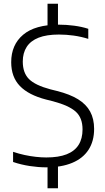

<svg xmlns="http://www.w3.org/2000/svg" viewBox="-20 -880 560 1020"><path d="M225 9Q184 9 138 2Q92 -5 49.5 -19.5V-73.5Q80.5 -63 111 -56.5Q141.5 -50 170.5 -46.8Q199.5 -43.5 226 -43.5Q291 -43.5 333.8 -60.2Q376.5 -77 397.5 -110.2Q418.5 -143.5 418.5 -192.5Q418.5 -254.5 382.2 -287Q346 -319.5 261.5 -342L225.5 -351Q132 -375 85.8 -423Q39.5 -471 39.5 -549.5Q39.5 -642 103 -695.5Q166.5 -749 292.5 -749Q333 -749 374 -743.5Q415 -738 449 -727V-673.5Q410.5 -685.5 371.2 -691Q332 -696.5 293 -696.5Q227.5 -696.5 185 -679.8Q142.5 -663 121.8 -630.8Q101 -598.5 101 -553Q101 -493 134 -460Q167 -427 247.5 -405.5L283.5 -396.5Q351 -379.5 394.5 -352.8Q438 -326 459 -287.2Q480 -248.5 480 -195.5Q480 -130 450.2 -84.2Q420.5 -38.5 363.5 -14.8Q306.5 9 225 9ZM232.5 120V-5.5L288 -10V120ZM232.5 -736V-860H288V-736Z"/></svg>

Font: Encode Sans SC Light
Style: Regular
Weight: 300
Version: Version 3.002